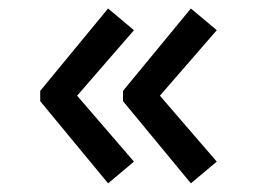

<svg xmlns="http://www.w3.org/2000/svg" viewBox="-20 -589 626 445"><path d="M422.4 -164.1 265.1 -354.5V-378.4L422.4 -569.3L482.4 -519L350.6 -367.2L482.4 -214.4ZM230.5 -164.1 73.2 -354.5V-378.4L230.5 -569.3L290.5 -519L158.7 -367.2L290.5 -214.4Z"/></svg>

Font: Consola Mono
Style: Book
Weight: 400
Monospace: yes
Designer: Wojciech Kalinowski "wmk69" (wmk69@o2.pl)
Foundry: Wojciech Kalinowski "wmk69" (wmk69@o2.pl)
Version: Version 2.1.0